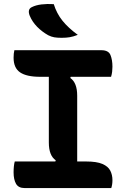

<svg xmlns="http://www.w3.org/2000/svg" viewBox="-20 -955 640 975"><path d="M545 0H105Q74 0 61.5 -21.5Q49 -43 49 -80Q49 -96 50.5 -110.5Q52 -125 55 -135H261L263 -141Q228 -165 228 -231V-565H184Q115 -565 82 -587.5Q49 -610 49 -662Q49 -684 53 -700H495Q531 -700 541 -675.5Q551 -651 551 -616Q551 -604 549.5 -591Q548 -578 544 -565H339L337 -559Q372 -535 372 -469V-135H417Q471 -135 500 -122.5Q529 -110 540 -88.5Q551 -67 551 -40Q551 -18 545 0ZM253 -934Q268 -886 297.5 -849.5Q327 -813 375 -778Q352 -769 334 -766Q316 -763 293 -763Q271 -763 256 -765.5Q241 -768 225 -776Q193 -794 168.5 -819Q144 -844 131 -875Q118 -908 142 -919Q162 -929 190.5 -932.5Q219 -936 253 -934Z"/></svg>

Font: Recursive Mn Csl St
Style: Bold
Weight: 700
Monospace: yes
Version: Version 1.079;hotconv 1.0.112;makeotfexe 2.5.65598; ttfautoh